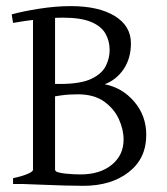

<svg xmlns="http://www.w3.org/2000/svg" viewBox="-20 -599 545 625"><path d="M456.1 -159.7Q456.1 -83 398.9 -38.6Q341.8 5.9 251 5.9Q225.1 5.9 189.9 4.9Q154.8 3.9 119.1 2.4Q83.5 1 55.2 0L154.8 -43.9Q168.9 -36.1 194.8 -33.7Q220.7 -31.2 241.2 -31.2Q305.7 -31.2 344 -62.7Q382.3 -94.2 382.3 -144.5Q382.3 -177.7 366.7 -211.7Q351.1 -245.6 318.4 -268.8Q285.6 -292 233.4 -292Q203.6 -292 179.9 -288.6Q156.2 -285.2 134.8 -281.2L130.4 -325.7H174.3Q242.7 -325.7 277.6 -342.5Q312.5 -359.4 324.7 -384.8Q336.9 -410.2 336.9 -436Q336.9 -465.8 323.2 -489.7Q309.6 -513.7 276.4 -527.6Q243.2 -541.5 185.1 -541.5Q149.9 -541.5 105 -536.4Q60.1 -531.2 22.5 -524.4L18.1 -552.2Q53.2 -562 107.4 -570.6Q161.6 -579.1 210.4 -579.1Q300.8 -579.1 353.5 -546.9Q406.2 -514.6 406.2 -458Q406.2 -409.7 383.1 -374.8Q359.9 -339.8 320.8 -324.7Q378.4 -313.5 417.2 -267.8Q456.1 -222.2 456.1 -159.7ZM22.5 0V-19Q52.7 -25.4 70.1 -33Q87.4 -40.5 87.4 -46.4V-543.5L159.2 -552.7V-46.4Q159.2 -41 175.5 -33.2Q191.9 -25.4 224.6 -19V0Z"/></svg>

Font: Dai Banna SIL Light
Style: Regular
Weight: 300
Designer: Victor Gaultney
Foundry: SIL International
Version: Version 4.000